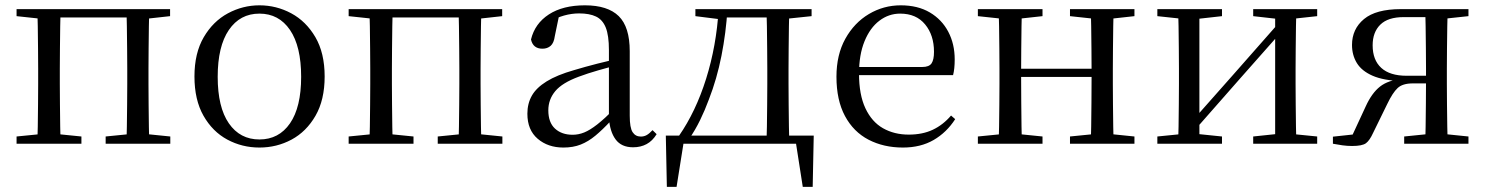

<svg xmlns="http://www.w3.org/2000/svg" viewBox="-20 -551 5693 736"><path d="M123.1 0Q124.3 -24.4 124.8 -65.3Q125.3 -106.3 125.8 -150.3Q126.3 -194.3 126.3 -228.5V-288.3Q126.3 -321.7 125.8 -365.7Q125.3 -409.7 124.8 -450.7Q124.3 -491.8 123.1 -516H212.3Q211.3 -491.8 210.8 -450.7Q210.3 -409.7 209.8 -365.7Q209.3 -321.7 209.3 -288.3V-228.5Q209.3 -194.3 209.8 -150.3Q210.3 -106.3 210.8 -65.3Q211.3 -24.4 212.3 0ZM464.8 0Q465.8 -24.4 466.3 -65.3Q466.8 -106.3 467.3 -150.3Q467.8 -194.3 467.8 -228.5V-288.3Q467.8 -321.7 467.3 -365.7Q466.8 -409.7 466.3 -450.7Q465.8 -491.8 464.8 -516H552.2Q551.2 -491.8 550.7 -450.7Q550.2 -409.7 549.7 -365.7Q549.2 -321.7 549.2 -288.3V-228.5Q549.2 -194.3 549.7 -150.3Q550.2 -106.3 550.7 -65.3Q551.2 -24.4 552.2 0ZM43.5 0V-27.8L152.7 -38.6H184.7L292.1 -27.8V0ZM385 0V-27.8L493.4 -38.6H526.4L632.8 -27.8V0ZM43.5 -489.1V-516H167V-477.4H152.7ZM508.7 -477.4V-516H632V-489.1L526.4 -477.4ZM167 -484.1V-516H508.7V-484.1Z M974.5 14.6Q908.2 14.6 851.4 -15.9Q794.6 -46.5 760 -107.4Q725.4 -168.3 725.4 -257.8Q725.4 -347.6 761.1 -408.5Q796.7 -469.3 853.7 -500Q910.7 -530.6 974.5 -530.6Q1039.2 -530.6 1096.2 -500.1Q1153.2 -469.5 1188.9 -408.7Q1224.5 -347.8 1224.5 -257.8Q1224.5 -168 1189.4 -107.2Q1154.3 -46.3 1097.5 -15.8Q1040.7 14.6 974.5 14.6ZM974.5 -16.4Q1049 -16.4 1091.7 -78.2Q1134.4 -140.1 1134.4 -256.6Q1134.4 -373.4 1091.7 -436.1Q1049 -498.8 974.5 -498.8Q900.1 -498.8 857.3 -436.1Q814.5 -373.4 814.5 -256.6Q814.5 -140.1 857.3 -78.2Q900.1 -16.4 974.5 -16.4Z M1396.1 0Q1397.3 -24.4 1397.8 -65.3Q1398.3 -106.3 1398.8 -150.3Q1399.3 -194.3 1399.3 -228.5V-288.3Q1399.3 -321.7 1398.8 -365.7Q1398.3 -409.7 1397.8 -450.7Q1397.3 -491.8 1396.1 -516H1485.3Q1484.3 -491.8 1483.8 -450.7Q1483.3 -409.7 1482.8 -365.7Q1482.3 -321.7 1482.3 -288.3V-228.5Q1482.3 -194.3 1482.8 -150.3Q1483.3 -106.3 1483.8 -65.3Q1484.3 -24.4 1485.3 0ZM1737.8 0Q1738.8 -24.4 1739.3 -65.3Q1739.8 -106.3 1740.3 -150.3Q1740.8 -194.3 1740.8 -228.5V-288.3Q1740.8 -321.7 1740.3 -365.7Q1739.8 -409.7 1739.3 -450.7Q1738.8 -491.8 1737.8 -516H1825.2Q1824.2 -491.8 1823.7 -450.7Q1823.2 -409.7 1822.7 -365.7Q1822.2 -321.7 1822.2 -288.3V-228.5Q1822.2 -194.3 1822.7 -150.3Q1823.2 -106.3 1823.7 -65.3Q1824.2 -24.4 1825.2 0ZM1316.5 0V-27.8L1425.7 -38.6H1457.7L1565.1 -27.8V0ZM1658 0V-27.8L1766.4 -38.6H1799.4L1905.8 -27.8V0ZM1316.5 -489.1V-516H1440V-477.4H1425.7ZM1781.7 -477.4V-516H1905V-489.1L1799.4 -477.4ZM1440 -484.1V-516H1781.7V-484.1Z M2139.7 14.6Q2080.5 14.6 2041.1 -19.1Q2001.6 -52.8 2001.6 -115.1Q2001.6 -153.9 2018.8 -184.3Q2035.9 -214.6 2075.4 -239Q2114.9 -263.5 2180.9 -282.3Q2222.8 -294.9 2268.8 -306.7Q2314.8 -318.5 2354.8 -327.7V-303.3Q2314.8 -293.3 2273.7 -281.5Q2232.6 -269.7 2198.6 -257Q2135.3 -233.6 2108.6 -201.7Q2081.9 -169.7 2081.9 -128.2Q2081.9 -81.6 2107.5 -58Q2133.2 -34.4 2175.1 -34.4Q2197.6 -34.4 2219.6 -43.3Q2241.6 -52.2 2269.7 -74.2Q2297.7 -96.3 2335.8 -134.4L2344.5 -87.1H2320.9Q2289.7 -53.7 2262.5 -31.1Q2235.2 -8.4 2206.1 3.1Q2177 14.6 2139.7 14.6ZM2406.8 13.6Q2362.1 13.6 2339.8 -16.6Q2317.5 -46.7 2314.2 -99.7V-103.3V-359Q2314.2 -415 2302.1 -445.3Q2289.9 -475.6 2264.7 -487.6Q2239.6 -499.6 2200 -499.6Q2171.3 -499.6 2142.1 -491.4Q2112.9 -483.2 2079.7 -464.7L2123.2 -491.9L2106.8 -412.7Q2103.2 -386 2090.7 -375.2Q2078.1 -364.3 2059.4 -364.3Q2023.2 -364.3 2015.5 -399.7Q2030.4 -461 2084.1 -495.8Q2137.8 -530.6 2222.2 -530.6Q2309.5 -530.6 2351.8 -489.2Q2394 -447.8 2394 -354.6V-107.7Q2394 -60.8 2405.1 -44.2Q2416.1 -27.5 2436.4 -27.5Q2449 -27.5 2459 -33.2Q2469 -38.8 2481.4 -52.1L2497.1 -36.7Q2481.2 -10.7 2458.6 1.4Q2436 13.6 2406.8 13.6Z M3053.9 0H2578.9L2603.2 -21.1L2573.5 165.4H2536.3L2532.3 -31.1H3099.3L3095.3 165.4H3057.3L3028.2 -21.5ZM2918.1 0Q2919.3 -24.4 2919.8 -65.3Q2920.3 -106.3 2920.8 -150.3Q2921.3 -194.3 2921.3 -228.5V-288.3Q2921.3 -321.7 2920.8 -365.7Q2920.3 -409.7 2919.8 -450.7Q2919.3 -491.8 2918.1 -516H3005.7Q3004.7 -491.8 3004.2 -450.7Q3003.7 -409.7 3003.2 -365.7Q3002.7 -321.7 3002.7 -288.3V-228.5Q3002.7 -194.3 3003.2 -150.3Q3003.7 -106.3 3004.2 -65.3Q3004.7 -24.4 3005.7 0ZM2645.7 -489.1V-516H2747.7V-477.4H2738.6ZM2963.1 -477.4V-516H3091.1V-489.1L2979.5 -477.4ZM2582.8 -30.4Q2647.2 -123.1 2686.8 -249.2Q2726.4 -375.4 2734.8 -516H2768.6Q2763 -425.3 2745.6 -337.1Q2728.2 -248.8 2697.2 -169.3Q2682.3 -128.8 2663.7 -90.6Q2645.1 -52.5 2622.1 -19.1V-6.8ZM2747.7 -484.1V-516H2964.9V-484.1Z M3441.3 14.6Q3367.5 14.6 3309.6 -15.4Q3251.7 -45.5 3219.1 -106.2Q3186.4 -167 3186.4 -256.8Q3186.4 -341.1 3220.5 -402.5Q3254.6 -463.8 3310.8 -497.2Q3367 -530.6 3432.9 -530.6Q3498.2 -530.6 3544.4 -503.3Q3590.6 -475.9 3615.1 -429.2Q3639.7 -382.4 3639.7 -323.2Q3639.7 -286.8 3633.4 -262.9H3224.6V-294.2H3515.3Q3541.6 -294.2 3551 -308.2Q3560.3 -322.1 3560.3 -352.3Q3560.3 -416.2 3526.2 -457.5Q3492.2 -498.8 3430.6 -498.8Q3386.8 -498.8 3351 -471.6Q3315.1 -444.5 3294 -392.8Q3272.9 -341.2 3272.9 -268.7Q3272.9 -188 3297.4 -135.9Q3321.9 -83.8 3364.9 -59.4Q3408 -35 3463.5 -35Q3516.5 -35 3555.8 -53.7Q3595.2 -72.3 3625.7 -108.1L3641.6 -94.3Q3609 -43.5 3559 -14.4Q3509 14.6 3441.3 14.6Z M3808.1 0Q3809.3 -24.4 3809.8 -65.3Q3810.3 -106.3 3810.8 -150.3Q3811.3 -194.3 3811.3 -228.5V-288.3Q3811.3 -321.7 3810.8 -365.7Q3810.3 -409.7 3809.8 -450.7Q3809.3 -491.8 3808.1 -516H3897.3Q3896.3 -491.8 3895.8 -450.2Q3895.3 -408.7 3894.8 -363.1Q3894.3 -317.5 3894.3 -279.8V-260.2Q3894.3 -210.2 3894.8 -159.3Q3895.3 -108.5 3895.8 -66.4Q3896.3 -24.4 3897.3 0ZM4160.4 0Q4162.4 -24.4 4162.9 -66.4Q4163.4 -108.5 4163.9 -159.3Q4164.4 -210.2 4164.4 -260.2V-279.8Q4164.4 -317.5 4163.9 -363.1Q4163.4 -408.7 4162.9 -450.2Q4162.4 -491.8 4160.4 -516H4248.9Q4247.9 -491.8 4247.4 -450.7Q4246.9 -409.7 4246.4 -365.7Q4245.9 -321.7 4245.9 -288.3V-228.5Q4245.9 -194.3 4246.4 -150.3Q4246.9 -106.3 4247.4 -65.3Q4247.9 -24.4 4248.9 0ZM3728.5 0V-27.8L3837.7 -38.6H3869.7L3976.3 -27.8V0ZM3728.5 -489.1V-516H3976.3V-489.1L3869.7 -477.4H3837.7ZM4081.6 0V-27.8L4189.8 -38.6H4222.8L4328.7 -27.8V0ZM4081.6 -489.1V-516H4328.7V-489.1L4222.8 -477.4H4189.8ZM3852 -256V-287.5H4204.9V-256Z M4416.5 0V-27.8L4524.7 -38.6H4559.3L4664.3 -27.8V0ZM4783.9 0V-27.8L4886.6 -38.6H4921L5029.2 -27.8V0ZM4496.1 0Q4497.3 -24.4 4497.8 -65.3Q4498.3 -106.3 4498.8 -150.3Q4499.3 -194.3 4499.3 -228.5V-288.3Q4499.3 -321.7 4498.8 -365.7Q4498.3 -409.7 4497.8 -450.7Q4497.3 -491.8 4496.1 -516H4577.7V0ZM4555.1 -46.9 4519.9 -65.8H4531.3L4708.2 -265.6L4889 -470.9L4922.7 -451H4911.4L4733.1 -249.4ZM4868.1 0V-516H4949.4Q4948.4 -491.8 4947.9 -450.7Q4947.4 -409.7 4946.9 -365.7Q4946.4 -321.7 4946.4 -288.3V-228.5Q4946.4 -194.3 4946.9 -150.3Q4947.4 -106.3 4947.9 -65.3Q4948.4 -24.4 4949.4 0ZM4416.5 -489.1V-516H4664.3V-489.1L4560.1 -477.4H4525.7ZM4783.9 -489.1V-516H5029.2V-489.1L4921.8 -477.4H4887.4Z M5349.8 -516H5609.1V-489.1L5499.9 -477.4L5485.6 -485.4H5360.7Q5300.6 -485.4 5271.2 -456.5Q5241.8 -427.6 5241.8 -377.4Q5241.8 -321 5274.8 -290.8Q5307.9 -260.6 5372 -260.6H5485.6V-231.3H5395.8Q5356.4 -231.3 5337.5 -213.4Q5318.5 -195.6 5298 -152.8L5243.5 -41.4Q5230.5 -12.7 5216.2 -2Q5201.8 8.6 5163.1 8.6Q5144.7 8.6 5126.3 6.1Q5107.9 3.6 5089.5 0V-27.1L5202.2 -39.3L5156 -15.3L5215.4 -143.5Q5238.6 -194.4 5270.2 -219.2Q5301.7 -244 5356.8 -248.8L5352.2 -240.2Q5283.6 -242.4 5241.8 -260.6Q5200 -278.8 5181.3 -309.3Q5162.7 -339.8 5162.7 -378.7Q5162.7 -439.7 5208.6 -477.9Q5254.5 -516 5349.8 -516ZM5443.4 0Q5444.4 -24.4 5444.9 -65.8Q5445.4 -107.3 5445.9 -154Q5446.4 -200.7 5446.4 -240.4V-288.3Q5446.4 -321.7 5445.9 -365.7Q5445.4 -409.7 5444.9 -450.7Q5444.4 -491.8 5443.4 -516H5529.5Q5528.5 -491.8 5527.9 -450.7Q5527.3 -409.7 5526.8 -365.7Q5526.3 -321.7 5526.3 -288.3V-228.5Q5526.3 -194.3 5526.8 -150.3Q5527.3 -106.3 5527.9 -65.3Q5528.5 -24.4 5529.5 0ZM5362.7 0V-27.8L5469.5 -38.6H5503.5L5609.1 -27.8V0Z"/></svg>

Font: Noto Serif KR ExtraLight
Style: Regular
Weight: 200
Designer: Ryoko NISHIZUKA 西塚涼子 (kana & ideographs); Frank Grießhammer (Latin, Greek & Cyrillic); Wenlong ZHANG 张文龙 (bopomofo); San
Foundry: Adobe
Version: Version 2.002-H1;hotconv 1.1.0;makeotfexe 2.6.0